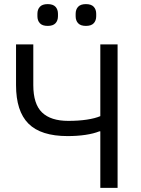

<svg xmlns="http://www.w3.org/2000/svg" viewBox="-20 -914 685 934"><path d="M58 0ZM468 -275H463Q436 -264 396 -258Q356 -252 309 -252Q179 -252 118.5 -312.5Q58 -373 58 -500V-698H142V-500Q142 -408 184.5 -367Q227 -326 312 -326Q362 -326 402 -332Q442 -338 468 -349V-698H552V0H468ZM212 -788Q186 -788 174 -801Q162 -814 162 -835V-847Q162 -868 174 -881Q186 -894 212 -894Q238 -894 250 -881Q262 -868 262 -847V-835Q262 -814 250 -801Q238 -788 212 -788ZM398 -788Q372 -788 360 -801Q348 -814 348 -835V-847Q348 -868 360 -881Q372 -894 398 -894Q424 -894 436 -881Q448 -868 448 -847V-835Q448 -814 436 -801Q424 -788 398 -788Z"/></svg>

Font: Aneliza
Style: Regular
Weight: 400
Designer: Mike Abbink, Paul van der Laan, Pieter van Rosmalen
Foundry: Bold Monday
Version: Version 3.001;September 8, 2019;FontCreator 11.5.0.2425 64-b